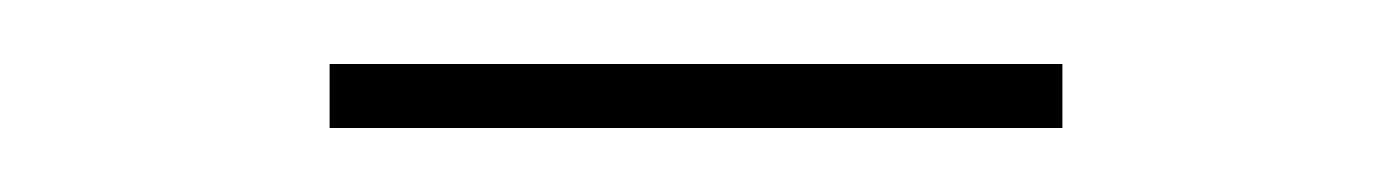

<svg xmlns="http://www.w3.org/2000/svg" viewBox="-20 -335 435 60"><path d="M312 -295V-315H83V-295Z"/></svg>

Font: IBM Plex Devanagari Thin
Style: Regular
Weight: 100
Designer: Mike Abbink, Paul van der Laan, Pieter van Rosmalen, Erin McLaughlin
Foundry: Bold Monday
Version: Version 1.0